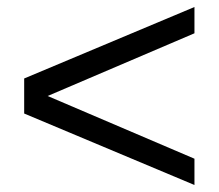

<svg xmlns="http://www.w3.org/2000/svg" viewBox="-20 -603 624 548"><path d="M535 -75 49 -279V-379L535 -583V-508L116 -329L535 -150Z"/></svg>

Font: Libra Sans
Style: Regular
Weight: 400
Foundry: Context Ltd
Version: Version 1.002